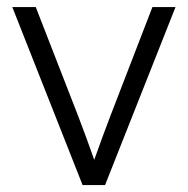

<svg xmlns="http://www.w3.org/2000/svg" viewBox="-20 -536 543 556"><path d="M219.2 0 15.6 -515.6H83.5L206.1 -200.7Q218.3 -168.9 230 -137Q241.7 -105 252.9 -73.2Q264.2 -105 275.9 -137Q287.6 -168.9 299.8 -200.7L421.4 -515.6H488.3L284.2 0Z"/></svg>

Font: Inter Display Light
Style: Regular
Weight: 300
Designer: Rasmus Andersson
Foundry: rsms
Version: Version 4.000;git-a52131595